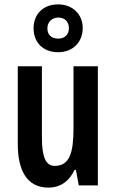

<svg xmlns="http://www.w3.org/2000/svg" viewBox="-20 -845 528 875"><path d="M245 -607C313 -607 357 -654 357 -717C357 -780 311 -825 245 -825C176 -825 133 -780 133 -716C133 -652 176 -607 245 -607ZM246 -669C213 -669 196 -687 196 -716C196 -745 217 -765 246 -765C276 -765 294 -745 294 -716C294 -687 274 -669 246 -669ZM426 -543H315V-261C315 -148 297 -89 229 -89C188 -89 171 -131 171 -218V-543H61V-189C61 -66 104 10 201 10C254 10 295 -18 320 -71H326L339 0H426Z"/></svg>

Font: Noto Sans Sinhala UI ExtraCondensed SemiBold
Style: Regular
Weight: 600
Width: 2
Designer: Jelle Bosma - Monotype Design Team
Foundry: Monotype Imaging Inc.
Version: Version 2.006